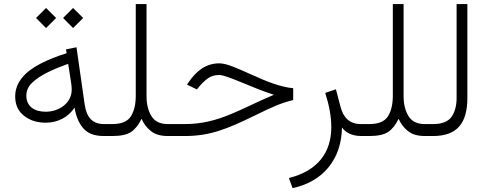

<svg xmlns="http://www.w3.org/2000/svg" viewBox="-20 -678 2431 957"><path d="M294.4 -588.4 344.2 -538.1 394.5 -588.4 344.2 -638.2ZM159.7 -588.4 209.5 -538.1 259.8 -588.4 209.5 -638.2ZM521 0V-59.6H498.5C440.4 -59.6 411.1 -93.3 401.9 -158.2L361.3 -442.4L309.1 -432.1L312 -412.6C264.2 -397.9 220.7 -380.9 182.1 -360.8C104.5 -320.8 55.7 -267.6 55.7 -197.3C55.7 -156.2 70.3 -124 99.6 -101.1C128.4 -78.1 164.6 -66.4 208 -66.4C268.1 -66.4 320.8 -94.2 351.6 -141.6C358.9 -98.1 373 -64 395 -38.6C417 -12.7 451.2 0 497.6 0ZM337.4 -231C337.4 -164.6 274.9 -121.1 207.5 -121.1C151.4 -121.1 111.3 -147.9 111.3 -201.2C111.3 -226.1 121.1 -247.6 141.1 -266.6C180.2 -304.2 247.6 -334 319.8 -359.9L335 -262.2C336.4 -251 337.4 -241.2 337.4 -231Z M656.7 -198.7C656.2 -155.3 647.9 -121.6 631.3 -96.7C614.7 -71.8 584 -59.6 539.1 -59.6H501.5V0H539.6C582 0 613.3 -6.8 633.8 -20.5C653.8 -34.2 671.4 -56.2 685.5 -85.9C695.8 -62 710.9 -42 731.4 -25.4C752 -8.3 780.3 0 816.9 0H838.9V-59.6H816.4C777.8 -59.6 750.5 -73.2 734.4 -100.1C718.3 -127 710.4 -159.2 710.4 -197.8V-657.7H656.7Z M819.3 0H900.9C1026.9 0 1112.3 -35.2 1247.6 -101.1C1293.9 -124 1331.5 -141.6 1361.3 -153.8C1391.1 -165.5 1417.5 -173.8 1441.4 -179.2V-238.3C1378.9 -243.7 1306.2 -272.9 1237.8 -304.2C1203.1 -319.8 1171.9 -333.5 1143.1 -345.2C1114.3 -356.4 1091.3 -362.3 1073.2 -362.3C1006.8 -362.3 958.5 -325.2 918 -265.1L912.1 -256.3L961.4 -232.4L970.2 -243.2C983.4 -259.3 998 -273.9 1014.2 -286.1C1030.3 -298.3 1049.8 -304.2 1072.8 -304.2C1111.8 -304.2 1235.8 -240.2 1345.2 -205.6C1179.2 -136.2 1070.8 -59.6 902.3 -59.6H819.3Z M1802.2 0V-59.6H1778.3C1723.1 -59.6 1691.4 -91.3 1677.2 -146L1654.3 -232.9L1601.1 -214.8C1620.6 -153.8 1631.3 -97.2 1631.3 -44.9C1631.3 80.6 1565.9 172.4 1419.9 209.5L1438.5 259.8C1516.1 242.7 1576.7 207 1619.1 153.8C1661.6 100.6 1683.1 35.2 1684.6 -42.5C1700.7 -19.5 1731.9 0 1780.8 0Z M1938 -198.7C1937.5 -155.3 1929.2 -121.6 1912.6 -96.7C1896 -71.8 1865.2 -59.6 1820.3 -59.6H1782.7V0H1820.8C1863.3 0 1894.5 -6.8 1915 -20.5C1935.1 -34.2 1952.6 -56.2 1966.8 -85.9C1977.1 -62 1992.2 -42 2012.7 -25.4C2033.2 -8.3 2061.5 0 2098.1 0H2120.1V-59.6H2097.7C2059.1 -59.6 2031.7 -73.2 2015.6 -100.1C1999.5 -127 1991.7 -159.2 1991.7 -197.8V-657.7H1938Z M2100.6 0H2138.2C2258.8 0 2309.6 -64 2309.6 -190.9V-657.7H2255.9V-190.4C2255.9 -151.9 2247.6 -120.1 2231 -96.2C2213.9 -71.8 2183.1 -59.6 2138.7 -59.6H2100.6Z"/></svg>

Font: Vazirmatn ExtraLight
Style: Regular
Weight: 200
Designer: Saber Rastikerdar
Foundry: Saber Rastikerdar
Version: Version 33.003